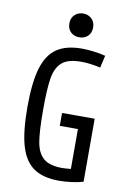

<svg xmlns="http://www.w3.org/2000/svg" viewBox="-90 -853 618 917"><g transform="rotate(10 219.0 -394.5)"><path d="M261.7 8.8Q184.6 8.8 139.2 -22.5Q93.8 -53.7 73.2 -123Q52.7 -192.4 52.7 -311.5Q52.7 -430.7 73.2 -500Q93.8 -569.3 139.2 -600.6Q184.6 -631.8 261.7 -631.8Q287.1 -631.8 318.4 -627.9Q349.6 -624 376 -617.2L362.3 -557.6Q312.5 -569.3 267.6 -569.3Q205.1 -569.3 175.8 -543.9Q146.5 -518.6 137.7 -466.8Q128.9 -415 128.9 -311.5Q128.9 -208 137.7 -156.2Q146.5 -104.5 175.8 -79.1Q205.1 -53.7 267.6 -53.7Q276.4 -53.7 286.6 -54.7Q296.9 -55.7 308.6 -56.6V-250H220.7V-312.5H378.9V-6.8Q352.5 1 320.3 4.9Q288.1 8.8 261.7 8.8ZM238.3 -797.9Q262.7 -797.9 279.3 -782.2Q295.9 -766.6 295.9 -740.2Q295.9 -712.9 279.3 -697.8Q262.7 -682.6 238.3 -682.6Q213.9 -682.6 197.3 -697.8Q180.7 -712.9 180.7 -740.2Q180.7 -766.6 197.3 -782.2Q213.9 -797.9 238.3 -797.9Z"/></g></svg>

Font: Sudo Variable
Style: Regular
Weight: 400
Monospace: yes
Designer: Jens Kutilek
Foundry: Jens Kutilek
Version: Version 0.040